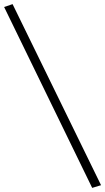

<svg xmlns="http://www.w3.org/2000/svg" viewBox="-68 -740 510 931"><path d="M379 171 -48 -706 -7 -720 422 158Z"/></svg>

Font: EauTest Semilight
Style: Italic
Weight: 300
Italic angle: -12°
Designer: Christian Thalmann (Catharsis Fonts)
Version: Version 0.001;PS 000.001;hotconv 1.0.88;makeotf.lib2.5.64775